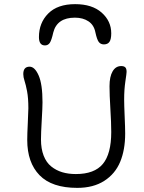

<svg xmlns="http://www.w3.org/2000/svg" viewBox="-20 -931 690 922"><path d="M340.8 -911.1Q422.4 -911.1 468.3 -870.4Q514.2 -829.6 514.2 -771Q514.2 -742.2 505.6 -730Q497.1 -717.8 479 -717.8Q462.9 -717.8 454.1 -729.7Q445.3 -741.7 438 -775.9Q431.2 -811 404.8 -828.6Q378.4 -846.2 339.8 -846.2Q253.9 -846.2 235.8 -774.9Q227.5 -737.8 219.2 -725.3Q210.9 -712.9 195.8 -712.9Q167 -712.9 167 -752.9Q167 -821.3 211.7 -866.2Q256.3 -911.1 340.8 -911.1ZM351.1 -28.8Q229 -28.8 169.9 -89.6Q110.8 -150.4 110.8 -258.8Q110.8 -288.1 113.5 -341.1Q116.2 -394 116.2 -411.1Q116.2 -460 110.1 -492.2Q104 -524.4 97.9 -542.5Q91.8 -560.5 91.8 -575.2Q91.8 -610.8 122.1 -610.8Q147 -610.8 165.5 -568.8Q184.1 -526.9 184.1 -439.9Q184.1 -414.6 180.4 -352.5Q176.8 -290.5 176.8 -261.2Q176.8 -216.3 189.7 -183.3Q202.6 -150.4 226.1 -131.6Q249.5 -112.8 278.8 -104Q308.1 -95.2 344.2 -95.2Q433.6 -95.2 473.9 -143.8Q514.2 -192.4 514.2 -296.9Q514.2 -341.3 510 -408.7Q505.9 -476.1 505.9 -517.1Q505.9 -563 520.8 -588.4Q535.6 -613.8 562 -613.8Q575.2 -613.8 581.5 -607.7Q587.9 -601.6 587.9 -585.9Q587.9 -578.6 582 -539.8Q576.2 -501 576.2 -453.1Q576.2 -426.8 578.6 -372.6Q581.1 -318.4 581.1 -290Q581.1 -211.4 557.1 -153.8Q533.2 -96.2 480.7 -62.5Q428.2 -28.8 351.1 -28.8Z"/></svg>

Font: Shantell Sans Irregular Bouncy
Style: Regular
Weight: 300
Designer: Stephen Nixon, Anya Danilova, Shantell Martin
Foundry: Arrow Type
Version: Version 1.006;[9816181b4]